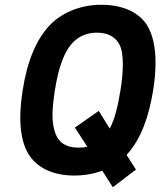

<svg xmlns="http://www.w3.org/2000/svg" viewBox="-20 -728 672 805"><path d="M513 -81C571 -145 604 -238 622 -349C629 -391 632 -430 632 -466C632 -529 621 -581 598 -620C562 -679 491 -708 404 -708C326 -708 249 -681 194 -628C131 -565 93 -467 75 -349C69 -309 65 -271 65 -235C65 -176 75 -125 97 -86C133 -24 203 8 291 8C332 8 372 1 409 -12L453 57L550 -17L511 -78ZM309 -109C258 -109 227 -129 212 -169C204 -192 200 -216 200 -246C200 -274 204 -308 210 -349C225 -443 248 -514 290 -554C315 -578 347 -591 386 -591C431 -591 462 -575 480 -543C491 -522 495 -494 495 -459C495 -428 492 -391 485 -349C474 -281 461 -228 440 -189L394 -263L294 -193L346 -113C335 -110 322 -109 309 -109Z"/></svg>

Font: Arthouse Owned
Style: Bold Italic
Weight: 700
Italic angle: -10°
Designer: Jeremy Tribby
Foundry: Tribby Type
Version: Version 1.000;PS 001.000;hotconv 1.0.88;makeotf.lib2.5.64775